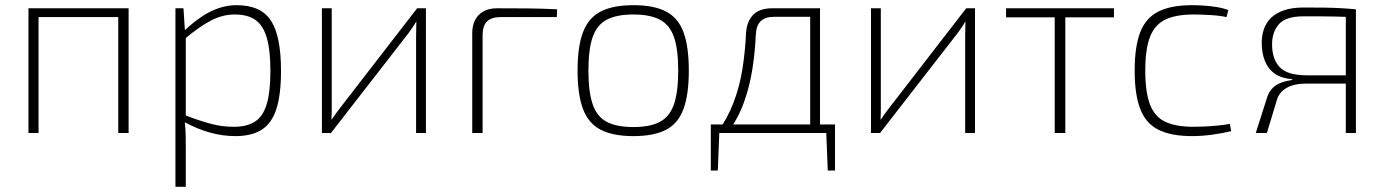

<svg xmlns="http://www.w3.org/2000/svg" viewBox="-20 -514 5351 742"><path d="M477 -482V0H437V-482ZM129 -482V0H90V-482ZM445 -482V-448H124V-482Z M894 -494Q988 -494 1027 -434.5Q1066 -375 1066 -240Q1066 -148 1048 -92.5Q1030 -37 991 -12.5Q952 12 890 12Q841 12 792 -1.5Q743 -15 693 -42L694 -69Q752 -47 795 -35.5Q838 -24 884 -24Q935 -24 966 -44.5Q997 -65 1011 -112.5Q1025 -160 1025 -240Q1025 -320 1011 -368Q997 -416 967 -437Q937 -458 887 -458Q841 -458 797 -435.5Q753 -413 694 -364L693 -396Q727 -428 760 -450Q793 -472 826.5 -483Q860 -494 894 -494ZM689 -482 695 -391 698 -385V-56L694 -44Q697 -17 697.5 5Q698 27 698 53V208H658V-482Z M1626 -482V0H1588V-375Q1588 -389 1588.5 -402.5Q1589 -416 1589 -430H1588Q1582 -419 1574 -407.5Q1566 -396 1558 -385L1259 0H1224V-482H1262V-110Q1262 -95 1262 -81Q1262 -67 1261 -52H1262Q1270 -64 1279 -76.5Q1288 -89 1296 -99L1592 -482Z M1901 -482Q1960 -482 2017.5 -481.5Q2075 -481 2133 -478L2132 -448H1914Q1879 -448 1862 -431Q1845 -414 1845 -377V0H1805V-385Q1805 -431 1830.5 -456.5Q1856 -482 1901 -482Z M2428 -494Q2507 -494 2554 -469.5Q2601 -445 2621.5 -389.5Q2642 -334 2642 -241Q2642 -149 2621.5 -93Q2601 -37 2554 -12.5Q2507 12 2428 12Q2349 12 2301.5 -12.5Q2254 -37 2233 -93Q2212 -149 2212 -241Q2212 -334 2233 -389.5Q2254 -445 2301.5 -469.5Q2349 -494 2428 -494ZM2428 -458Q2363 -458 2325 -438Q2287 -418 2270.5 -371Q2254 -324 2254 -241Q2254 -159 2270.5 -111Q2287 -63 2325 -43Q2363 -23 2428 -23Q2492 -23 2530 -43Q2568 -63 2584.5 -111Q2601 -159 2601 -241Q2601 -324 2584.5 -371Q2568 -418 2530 -438Q2492 -458 2428 -458Z M3137 -482V-449H2970Q2904 -449 2901 -381Q2898 -313 2887.5 -246Q2877 -179 2854.5 -117Q2832 -55 2791 0H2751Q2792 -57 2815.5 -119.5Q2839 -182 2849.5 -249.5Q2860 -317 2863 -385Q2866 -432 2891 -457Q2916 -482 2964 -482ZM2760 -5 2754 145H2727V-5ZM3207 -33V0H2727V-33ZM3207 -5V145H3179L3173 -5ZM3149 -482V0H3111V-482Z M3748 -482V0H3710V-375Q3710 -389 3710.5 -402.5Q3711 -416 3711 -430H3710Q3704 -419 3696 -407.5Q3688 -396 3680 -385L3381 0H3346V-482H3384V-110Q3384 -95 3384 -81Q3384 -67 3383 -52H3384Q3392 -64 3401 -76.5Q3410 -89 3418 -99L3714 -482Z M4097 -482V0H4056V-482ZM4285 -482V-447H3868V-482Z M4587 -494Q4606 -494 4630.5 -492.5Q4655 -491 4680.5 -487Q4706 -483 4727 -475L4720 -448Q4692 -454 4655 -456Q4618 -458 4593 -458Q4525 -458 4484 -438.5Q4443 -419 4424.5 -372Q4406 -325 4406 -241Q4406 -157 4424.5 -109.5Q4443 -62 4484 -43Q4525 -24 4593 -24Q4608 -24 4632 -25Q4656 -26 4683 -28.5Q4710 -31 4733 -35L4738 -7Q4704 1 4664.5 6.5Q4625 12 4587 12Q4506 12 4457 -12.5Q4408 -37 4386.5 -93Q4365 -149 4365 -241Q4365 -334 4386.5 -389.5Q4408 -445 4457 -469.5Q4506 -494 4587 -494Z M5018 -485Q5067 -485 5100 -484.5Q5133 -484 5160.5 -482.5Q5188 -481 5220 -478L5208 -447Q5195 -449 5143 -450Q5091 -451 5019 -451Q4949 -451 4922.5 -420.5Q4896 -390 4896 -343Q4896 -285 4926 -254Q4956 -223 5030 -223H5209L5211 -191Q5204 -191 5179 -191Q5154 -191 5115.5 -191Q5077 -191 5029 -191Q4981 -191 4952.5 -174.5Q4924 -158 4915 -129L4876 0H4833L4878 -141Q4885 -161 4899 -174.5Q4913 -188 4932.5 -195Q4952 -202 4974 -205V-208Q4933 -211 4907 -229Q4881 -247 4868.5 -278Q4856 -309 4856 -349Q4856 -377 4864.5 -401.5Q4873 -426 4891.5 -444.5Q4910 -463 4941.5 -474Q4973 -485 5018 -485ZM5220 -478V0H5181V-478Z"/></svg>

Font: Exo 2 ExtraLight
Style: Regular
Weight: 250
Designer: Natanael Gama
Foundry: Natanael Gama
Version: Version 2.010